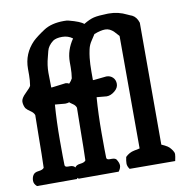

<svg xmlns="http://www.w3.org/2000/svg" viewBox="-80 -791 841 868"><g transform="rotate(-10 340.5 -357.0)"><path d="M210.9 -344.7 167 -348.6H164.1Q158.2 -270.5 158.2 -185.1Q158.2 -99.6 159.2 -72.3Q159.2 -62.5 173.8 -62.5H182.6Q199.2 -62.5 206.1 -52.7Q211.9 -63.5 231 -65.4Q250 -67.4 255.9 -76.2Q257.8 -132.8 258.3 -210.9Q258.8 -289.1 259.8 -317.4Q255.9 -329.1 244.6 -336.4Q233.4 -343.8 229.5 -347.7Q220.7 -344.7 210.9 -344.7ZM167 -427.7 228.5 -435.5Q236.3 -435.5 244.1 -430.7Q254.9 -441.4 259.8 -452.1Q263.7 -476.6 263.7 -501V-526.4Q263.7 -581.1 296.9 -628.9Q276.4 -644.5 249 -644.5Q221.7 -644.5 207 -634.8Q182.6 -616.2 176.8 -592.8L169.9 -565.4Q160.2 -530.3 160.2 -495.1L161.1 -440.4V-427.7ZM401.4 -344.7 358.4 -348.6H355.5Q349.6 -270.5 349.6 -185.1Q349.6 -99.6 350.6 -72.3Q350.6 -62.5 365.2 -62.5H375Q389.6 -62.5 395.5 -55.7Q406.2 -39.1 406.2 -26.9Q406.2 -14.6 395.5 0H211.9L207 -4.9Q205.1 -1 204.1 0H20.5Q6.8 -11.7 6.8 -26.4Q6.8 -41 13.7 -52.2Q20.5 -63.5 39.6 -65.4Q58.6 -67.4 64.5 -76.2Q66.4 -132.8 66.9 -210.9Q67.4 -289.1 68.4 -317.4Q64.5 -329.1 50.3 -338.4Q36.1 -347.7 29.3 -356.4Q21.5 -371.1 21.5 -386.7Q21.5 -402.3 43.5 -423.3Q65.4 -444.3 68.4 -452.1Q72.3 -476.6 72.3 -500V-529.3Q72.3 -598.6 121.1 -648.4Q140.6 -667 176.3 -690.4Q211.9 -713.9 269.5 -713.9Q286.1 -713.9 291 -711.9Q343.8 -698.2 358.4 -684.6Q385.7 -701.2 406.2 -706.1Q426.8 -710.9 468.8 -711.9H476.6Q518.6 -711.9 557.6 -692.4Q561.5 -690.4 568.4 -687.5Q575.2 -684.6 578.1 -683.6Q597.7 -673.8 606.4 -646.5V-86.9Q607.4 -86.9 621.1 -80.1Q634.8 -73.2 641.1 -66.9Q647.5 -60.5 653.8 -51.3Q660.2 -42 660.2 -33.7Q660.2 -25.4 655.3 -2.9L446.3 -3.9Q436.5 -17.6 436.5 -29.8Q436.5 -42 440.4 -59.6Q458 -77.1 480.5 -81.5Q502.9 -85.9 506.8 -86.9L505.9 -603.5Q493.2 -618.2 486.3 -625Q467.8 -643.6 446.8 -643.6Q425.8 -643.6 395.5 -631.8Q390.6 -623 378.4 -605.5Q366.2 -587.9 361.8 -567.4Q357.4 -546.9 355.5 -529.3Q352.5 -502 352.5 -465.8V-427.7H358.4L415 -433.6Q432.6 -433.6 444.3 -422.4Q456.1 -411.1 456.1 -392.6Q456.1 -374 438 -359.4Q419.9 -344.7 401.4 -344.7Z"/></g></svg>

Font: Essays1743
Style: Medium
Weight: 500
Designer: Based on the typeface in a 1743 English translation of the essays of Montaigne.  PostScript/TrueType font designed by Jo
Version: Version 002.100